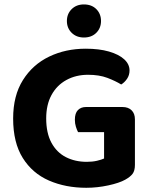

<svg xmlns="http://www.w3.org/2000/svg" viewBox="-20 -848 697 884"><path d="M601.2 -298.4V-89.2Q601.2 -61.9 590.4 -47.7Q579.5 -33.4 556.4 -20.6Q529.3 -5.4 478.5 5.6Q427.8 16.6 377.1 16.6Q282 16.6 205.5 -16.7Q129 -50 84.8 -120.7Q40.5 -191.4 40.5 -302.3Q40.5 -407.9 85.6 -479.4Q130.6 -551 206.4 -587.4Q282.1 -623.8 374.8 -623.8Q436 -623.8 481.5 -610.8Q527 -597.7 551.7 -575.1Q576.4 -552.5 576.4 -523.5Q576.4 -502 564.9 -485.1Q553.3 -468.2 538 -459Q512.5 -474.8 474.8 -489.3Q437 -503.7 385.4 -503.7Q329.5 -503.7 285.6 -479.6Q241.7 -455.5 217.2 -410.7Q192.7 -365.8 192.7 -303Q192.7 -235.5 216.8 -190.9Q240.9 -146.3 283.2 -124.6Q325.6 -102.9 379.5 -102.9Q405.6 -102.9 426.6 -107.8Q447.6 -112.7 459.2 -118.2V-239.7H339.4Q334.3 -249 329.5 -264.2Q324.7 -279.4 324.7 -296.6Q324.7 -327 338.8 -341.2Q352.8 -355.3 375.6 -355.3H544Q570.6 -355.3 585.9 -340.2Q601.2 -325.2 601.2 -298.4ZM445.1 -751.3Q445.1 -718.7 423.4 -697Q401.8 -675.3 366.4 -675.3Q331.9 -675.3 309.9 -697Q288 -718.7 288 -751.3Q288 -784.2 309.9 -805.9Q331.8 -827.6 366.2 -827.6Q402.1 -827.6 423.6 -805.9Q445.1 -784.2 445.1 -751.3Z"/></svg>

Font: Baloo Bhaina 2
Style: Regular
Weight: 400
Designer: Yesha Goshar, Manish Minz, Shuchita Grover and Ek Type
Foundry: Ek Type
Version: Version 1.700